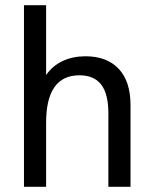

<svg xmlns="http://www.w3.org/2000/svg" viewBox="-20 -717 587 737"><path d="M72 -697H157V-429Q181.5 -464.5 220.5 -482.8Q259.5 -501 308 -501Q390 -501 435.5 -453Q481 -405 481 -313V0H396V-282Q396 -356.5 368.5 -392.2Q341 -428 285 -428Q157 -428 157 -246V0H72Z"/></svg>

Font: HK Grotesk
Style: Regular
Weight: 400
Designer: Alfredo Marco Pradil
Foundry: Hanken Design Co.
Version: Version 3.001